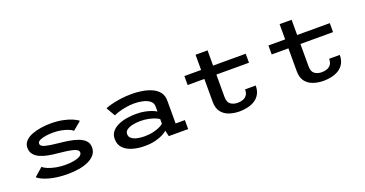

<svg xmlns="http://www.w3.org/2000/svg" viewBox="-35 -1262 3569 1878"><g transform="rotate(-20 1750.0 -323.0)"><path d="M440 11Q330 11 247.8 -11.5Q165.5 -34 129 -67L217 -144Q233 -127.5 268 -113.2Q303 -99 349.5 -90.2Q396 -81.5 446.5 -81.5Q494 -81.5 533.8 -88.8Q573.5 -96 597.5 -110.5Q621.5 -125 621.5 -147Q621.5 -177 565.8 -191Q510 -205 411 -214Q361 -218 314.5 -227Q268 -236 231.2 -252.8Q194.5 -269.5 172.8 -296.8Q151 -324 151 -365Q151 -406 177.8 -434.2Q204.5 -462.5 248.2 -479.5Q292 -496.5 343.2 -504.2Q394.5 -512 444 -512Q514 -512 570.5 -500.5Q627 -489 666 -472Q705 -455 723.5 -438L636.5 -365Q623.5 -379.5 592.5 -392Q561.5 -404.5 521 -412.2Q480.5 -420 438 -420Q400 -420 361.8 -414.5Q323.5 -409 298 -396.8Q272.5 -384.5 272.5 -364.5Q272.5 -336 321.2 -324Q370 -312 455 -304Q502.5 -299.5 553.5 -291.5Q604.5 -283.5 648.5 -268Q692.5 -252.5 719.8 -225Q747 -197.5 747 -154Q747 -108.5 720.2 -77Q693.5 -45.5 649 -26Q604.5 -6.5 550 2.2Q495.5 11 440 11Z M1240 11Q1168.5 11 1110.2 -6.2Q1052 -23.5 1017.5 -60Q983 -96.5 983 -154Q983 -198 1007.2 -228.5Q1031.5 -259 1072 -278Q1112.5 -297 1161.8 -305.5Q1211 -314 1261 -314Q1313.5 -314 1356.2 -305Q1399 -296 1427.8 -284.2Q1456.5 -272.5 1468 -263.5V-316Q1468 -353 1439.8 -375.2Q1411.5 -397.5 1368 -407Q1324.5 -416.5 1278 -416.5Q1234.5 -416.5 1190.5 -408.5Q1146.5 -400.5 1112.2 -389.8Q1078 -379 1064 -371L1010.5 -464Q1032.5 -474.5 1075 -485.5Q1117.5 -496.5 1173 -504.2Q1228.5 -512 1289 -512Q1341 -512 1395 -503.5Q1449 -495 1494.2 -475Q1539.5 -455 1567.2 -420Q1595 -385 1595 -332V-93.5H1691.5V0H1490L1475 -63Q1464.5 -49 1432.2 -31.8Q1400 -14.5 1351 -1.8Q1302 11 1240 11ZM1267 -79Q1320 -79 1361.8 -89.2Q1403.5 -99.5 1431 -113.2Q1458.5 -127 1468 -137V-184.5Q1457.5 -194.5 1429.8 -205.8Q1402 -217 1363 -225.5Q1324 -234 1278 -234Q1235.5 -234 1197.8 -226Q1160 -218 1136.8 -201.2Q1113.5 -184.5 1113.5 -157.5Q1113.5 -129 1135.2 -111.8Q1157 -94.5 1192 -86.8Q1227 -79 1267 -79Z M2008 -169V-406.5H1834V-500H2008V-658.5H2133V-500H2472.5V-406.5H2133V-174Q2133 -118.5 2163 -97Q2193 -75.5 2236.5 -75.5Q2265.5 -75.5 2290.8 -84.5Q2316 -93.5 2331.8 -115Q2347.5 -136.5 2347.5 -174.5H2458Q2458 -122.5 2438.2 -87Q2418.5 -51.5 2385 -30.2Q2351.5 -9 2310 0.5Q2268.5 10 2225.5 10Q2167.5 10 2118 -7Q2068.5 -24 2038.2 -63Q2008 -102 2008 -169Z M2883 -169V-406.5H2709V-500H2883V-658.5H3008V-500H3347.5V-406.5H3008V-174Q3008 -118.5 3038 -97Q3068 -75.5 3111.5 -75.5Q3140.5 -75.5 3165.8 -84.5Q3191 -93.5 3206.8 -115Q3222.5 -136.5 3222.5 -174.5H3333Q3333 -122.5 3313.2 -87Q3293.5 -51.5 3260 -30.2Q3226.5 -9 3185 0.5Q3143.5 10 3100.5 10Q3042.5 10 2993 -7Q2943.5 -24 2913.2 -63Q2883 -102 2883 -169Z"/></g></svg>

Font: Trispace SemiExpanded Medium
Style: Regular
Weight: 500
Width: 6
Designer: Tyler Finck
Foundry: Etcetera Type Company
Version: Version 1.210; ttfautohint (v1.8.3)